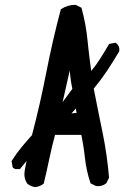

<svg xmlns="http://www.w3.org/2000/svg" viewBox="-20 -758 540 780"><path d="M122.6 2Q105 -0.5 91.8 -11.2L91.3 -11.7L90.8 -12.2Q75.7 -33.7 80.1 -63.5L87.9 -104L63 -73.7L61.5 -71.3H58.6H43H41L39.6 -72.3L33.7 -76.2L31.7 -77.6L31.2 -80.1L27.3 -101.6L26.9 -104L28.3 -105.5Q37.1 -119.6 46.6 -132.8Q56.2 -146 66.9 -159.2Q73.2 -167 80.6 -175.5Q87.9 -184.1 95.2 -192.4Q102.5 -200.7 109.9 -209Q143.1 -335 168 -463.4Q193.4 -593.3 226.6 -718.3L227.5 -720.7L229.5 -721.7Q254.9 -738.3 286.1 -738.3H287.6L288.6 -737.8L308.1 -728L310.5 -726.6L311.5 -724.1Q329.1 -661.1 335.9 -591.8Q336.9 -579.6 338.4 -567.1Q339.8 -554.7 341.3 -542.5Q342.8 -530.3 344.2 -518.1Q345.7 -505.9 347.4 -493.9Q349.1 -481.9 350.6 -469.7Q370.6 -493.7 385.7 -517.6Q404.3 -546.9 421.9 -577.1L422.9 -579.6L425.8 -580.1L447.3 -584L449.7 -584.5L451.7 -582.5Q468.3 -569.8 463.9 -548.3L463.4 -547.4L462.9 -546.9Q439.5 -507.8 414.1 -469.2Q389.2 -432.1 360.8 -397.9Q366.7 -368.2 372.6 -338.6Q378.4 -309.1 384.3 -279.8Q390.1 -250.5 396.5 -220.7Q415 -130.9 422.9 -37.6V-36.1L422.4 -34.7L412.6 -15.1L412.1 -13.7L411.1 -13.2Q395.5 0 371.6 -2H370.6L369.6 -2.4L350.1 -12.2L347.7 -13.2L347.2 -15.6Q331.1 -63 325.2 -115.2Q323.7 -127 322.3 -139.2Q320.8 -151.4 318.8 -163.1Q316.9 -174.8 314.9 -186.5Q313 -198.2 310.5 -210H203.6Q190.9 -163.1 180.7 -114.7Q169.9 -63 158.2 -14.2L157.7 -12.2L155.8 -10.7Q141.1 0 123.5 2H123ZM291 -299.3 288.1 -317.4 270.5 -297.4ZM273.9 -397Q268.6 -421.4 265.6 -448.7Q264.6 -460 263.2 -471.2L234.4 -343.3Z"/></svg>

Font: NaikaiFont
Style: SemiBold
Weight: 600
Version: Version 1.89